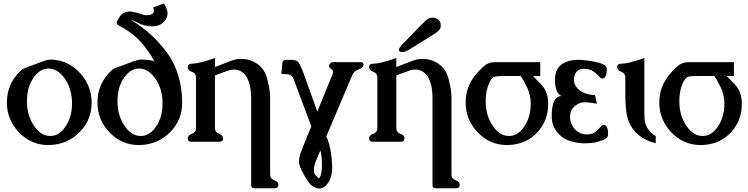

<svg xmlns="http://www.w3.org/2000/svg" viewBox="-20 -812 4335 1113"><path d="M277.3 -466.8Q375.5 -462.4 442.6 -390.1Q509.8 -317.9 511.2 -219.2V-216.3Q511.2 -115.7 440.9 -45.4Q369.6 25.9 265.6 28.8H259.3Q161.1 28.8 90.8 -43.9Q20 -117.2 20 -217.8V-219.2Q20.5 -328.1 101.6 -403.8Q112.8 -414.1 131.8 -420.7Q150.9 -427.2 186 -440.4Q206.5 -448.2 231.9 -457.5Q258.3 -466.8 275.4 -466.8ZM266.6 -414.6H261.2Q212.4 -414.6 176.8 -364.7Q136.2 -309.1 136.2 -226.6V-224.6Q136.2 -143.6 176.3 -84Q214.4 -26.4 266.6 -23.9H272.5Q320.8 -23.9 356.4 -73.7Q397 -128.9 397.5 -211.4Q397.5 -293.9 357.9 -352.8Q318.4 -411.6 266.6 -414.6Z M791.5 -414.6H786.1Q737.3 -414.6 701.7 -364.7Q661.1 -309.1 661.1 -226.6V-224.6Q661.1 -143.6 701.2 -84Q739.3 -26.4 791.5 -23.9H797.4Q845.7 -23.9 881.3 -73.7Q921.9 -128.9 922.4 -211.4Q922.4 -293.9 882.8 -352.8Q843.3 -411.6 791.5 -414.6ZM734.9 -745.1Q764.2 -742.7 800.8 -729.5Q816.9 -723.6 831.5 -723.6Q843.3 -723.6 854.5 -727.5Q872.1 -732.9 872.1 -749.5Q872.1 -754.9 868.2 -768.6L930.7 -792.5Q951.2 -757.3 951.2 -734.9Q951.2 -712.9 937 -693.8Q912.1 -661.1 865.7 -659.2H858.4Q815.4 -659.2 776.4 -681.6Q752.9 -694.3 743.2 -694.3H742.7Q863.3 -622.1 948.5 -505.9Q1033.7 -389.6 1036.1 -219.2V-216.3Q1036.1 -115.7 965.8 -45.4Q894.5 25.9 790.5 28.8H784.2Q686 28.8 615.7 -43.9Q544.9 -117.2 544.9 -217.8V-219.2Q545.4 -328.1 626.5 -403.8Q637.7 -414.1 656.7 -420.7Q675.8 -427.2 710.9 -440.4Q731.4 -448.2 756.8 -457.5Q783.2 -466.8 800.3 -466.8H802.2Q860.8 -464.4 875.5 -456.1Q850.1 -503.9 804.2 -559.8Q758.3 -615.7 670.9 -663.1Q656.2 -670.9 656.2 -681.2Q656.2 -685.1 658.2 -688Q661.6 -694.3 667.5 -704.6Q688.5 -745.1 729 -745.1Z M1226.1 -423.3 1318.4 -459Q1349.1 -470.7 1379.4 -470.7Q1414.1 -470.7 1447.3 -455.6Q1509.3 -427.2 1527.8 -358.9Q1533.7 -337.9 1539.6 -309.6Q1545.4 -281.2 1545.9 -243.7V200.2Q1545.9 224.1 1569.8 232.7Q1593.8 241.2 1593.8 259.8Q1593.8 279.3 1571.3 279.3H1456.1Q1436 279.3 1436 263.7V-243.7Q1436 -314.9 1413.1 -359.4Q1393.6 -396.5 1358.4 -405.8Q1349.1 -408.7 1337.4 -408.7Q1327.6 -408.7 1316.9 -406.7Q1304.7 -404.3 1293.2 -399.7Q1281.7 -395 1268.6 -390.6L1230.5 -376.5L1226.1 -374.5V-69.3Q1226.1 -44.9 1249.8 -36.4Q1273.4 -27.8 1273.4 -9.8Q1273.4 9.8 1251.5 9.8H1090.8Q1068.4 9.8 1068.4 -9.8Q1068.4 -27.8 1092.3 -36.4Q1116.2 -44.9 1116.2 -69.3V-362.8Q1116.2 -387.2 1092.3 -395.8Q1068.4 -404.3 1068.4 -422.4Q1068.4 -442.4 1090.3 -442.4Q1119.6 -443.8 1149.2 -451.7Q1178.7 -459.5 1226.1 -475.6Z M1877.9 -6.8Q1898.9 45.9 1904.8 133.8Q1905.8 144.5 1905.8 155.3Q1905.8 229.5 1866.7 266.1Q1850.6 280.8 1831.1 280.8Q1815.4 280.8 1796.4 270.5Q1778.3 259.8 1758.3 228.5Q1743.2 205.6 1728 174.3Q1713.4 145.5 1713.4 125.5V121.1Q1715.3 89.4 1727.8 60.8Q1740.2 32.2 1750.5 4.4Q1753.9 -6.3 1758.5 -16.8Q1763.2 -27.3 1767.6 -38.1L1784.7 -79.6L1680.2 -358.4Q1670.9 -379.9 1647.5 -381.3L1610.8 -384.3L1617.2 -447.3Q1617.2 -464.8 1639.2 -464.8H1676.8Q1704.1 -464.8 1716.8 -440.2Q1729.5 -415.5 1741.2 -382.8L1819.3 -165L1909.2 -385.3Q1911.1 -390.6 1911.1 -395Q1911.1 -397.9 1910.2 -400.4Q1907.2 -408.2 1900.9 -411.6Q1887.2 -418.5 1887.2 -429.2Q1887.2 -433.1 1888.7 -436Q1895 -451.7 1913.1 -451.7H2068.8Q2087.4 -451.7 2087.4 -437.5Q2087.4 -434.1 2085.9 -430.2Q2081.1 -419.4 2066.4 -413.3Q2051.8 -407.2 2041 -400.4Q2028.3 -392.1 2022 -376.5L1871.6 -21.5ZM1802.2 191.4Q1804.2 200.7 1821.8 216.3Q1827.1 221.7 1829.1 221.7Q1830.1 221.7 1833.5 216.8Q1845.2 197.3 1846.2 152.3V144.5Q1846.2 86.9 1836.9 60.5L1813 117.7Q1799.8 147.9 1799.8 172.4Q1799.8 182.1 1802.2 191.4Z M2352.5 -524.9Q2328.1 -509.8 2311.5 -509.8Q2306.6 -509.8 2305.2 -510.7Q2292.5 -512.2 2292.5 -523.9Q2292.5 -533.7 2312 -554.2L2370.6 -614.7Q2382.8 -627 2414.6 -660.2Q2446.3 -693.4 2459.5 -701.7Q2472.7 -709.5 2486.8 -709.5Q2498 -709.5 2509.8 -704.6Q2535.2 -693.4 2535.2 -664.1Q2535.2 -647.5 2523.4 -635.5Q2511.7 -623.5 2499 -615.7ZM2277.3 -423.3 2369.6 -459Q2400.4 -470.7 2430.7 -470.7Q2465.3 -470.7 2498.5 -455.6Q2560.5 -427.2 2579.1 -358.9Q2585 -337.9 2590.8 -309.6Q2596.7 -281.2 2597.2 -243.7V200.2Q2597.2 224.1 2621.1 232.7Q2645 241.2 2645 259.8Q2645 279.3 2622.6 279.3H2507.3Q2487.3 279.3 2487.3 263.7V-243.7Q2487.3 -314.9 2464.4 -359.4Q2444.8 -396.5 2409.7 -405.8Q2400.4 -408.7 2388.7 -408.7Q2378.9 -408.7 2368.2 -406.7Q2356 -404.3 2344.5 -399.7Q2333 -395 2319.8 -390.6L2281.7 -376.5L2277.3 -374.5V-69.3Q2277.3 -44.9 2301 -36.4Q2324.7 -27.8 2324.7 -9.8Q2324.7 9.8 2302.7 9.8H2142.1Q2119.6 9.8 2119.6 -9.8Q2119.6 -27.8 2143.6 -36.4Q2167.5 -44.9 2167.5 -69.3V-362.8Q2167.5 -387.2 2143.6 -395.8Q2119.6 -404.3 2119.6 -422.4Q2119.6 -442.4 2141.6 -442.4Q2170.9 -443.8 2200.4 -451.7Q2230 -459.5 2277.3 -475.6Z M2921.4 -371.6Q2864.3 -371.6 2849.1 -367.9Q2834 -364.3 2822.8 -343.8Q2795.4 -293.9 2795.4 -226.6V-224.6Q2795.4 -143.6 2835.4 -84Q2873.5 -26.4 2925.8 -23.9H2931.6Q2980 -23.9 3015.6 -73.7Q3056.2 -128.9 3056.6 -211.4Q3056.6 -262.2 3034.9 -306.4Q3013.2 -350.6 2998.5 -371.6ZM3111.8 -451.7V-371.6H3069.8Q3082 -359.9 3118.9 -320.6Q3155.8 -281.2 3157.7 -217.3V-210Q3157.7 -113.3 3095.2 -45.4Q3029.3 25.9 2924.8 28.8H2918.5Q2820.3 28.8 2750 -43.9Q2679.2 -117.2 2679.2 -217.8V-219.2Q2679.7 -307.1 2734.9 -376Q2754.9 -400.9 2782.5 -426.3Q2810.1 -451.7 2850.1 -451.7Z M3368.2 19Q3335.4 19 3296.4 8.8Q3257.3 -1.5 3234.9 -20.5Q3178.7 -66.9 3178.2 -134.8V-138.7Q3178.2 -254.9 3236.3 -255.4Q3197.8 -269 3197.3 -347.7V-350.6Q3197.3 -416 3241.7 -442.9Q3278.8 -465.3 3330.1 -465.3Q3339.4 -465.3 3348.6 -464.8Q3384.8 -461.9 3417.7 -456.1Q3450.7 -450.2 3476.1 -439.5Q3495.6 -431.6 3497.6 -414.1V-408.7Q3497.6 -388.2 3493.7 -377.4Q3486.3 -356.9 3472.2 -356.9Q3464.4 -356.9 3458.5 -362.8Q3455.1 -367.2 3447.3 -375.5Q3434.6 -388.7 3416 -400.4Q3397.5 -412.1 3367.7 -413.1H3366.2Q3336.4 -413.1 3321.8 -396Q3307.6 -378.4 3307.1 -349.1Q3307.1 -312 3344.7 -285.2Q3375.5 -263.2 3429.2 -260.3L3440.4 -210.9Q3399.4 -218.3 3373 -219.2H3370.1Q3348.1 -219.2 3330.6 -209.5Q3297.9 -192.9 3288.1 -161.6Q3284.2 -147.5 3284.2 -133.3Q3284.2 -114.7 3292 -95.7Q3309.1 -54.2 3348.1 -39.1Q3362.8 -33.2 3377.4 -32.7H3383.3Q3414.1 -32.7 3431.2 -47.4Q3452.6 -64.9 3465.3 -80.6Q3471.7 -87.9 3480.5 -87.9Q3496.6 -87.9 3503.4 -59.1Q3504.9 -49.8 3504.9 -36.6V-29.3Q3502.9 -12.7 3483.9 -3.9Q3458.5 6.8 3434.6 12.7Q3410.6 18.6 3368.2 19Z M3715.3 -150.4Q3715.3 -114.7 3720.7 -97.2Q3734.9 -50.8 3781.2 -23.4V18.1Q3709 1 3663.1 -46.9Q3630.9 -81.1 3617.9 -127.9Q3605 -174.8 3605 -270V-362.8Q3605 -387.2 3581.3 -395.8Q3557.6 -404.3 3557.6 -422.4Q3557.6 -442.4 3579.1 -442.4Q3608.4 -443.8 3638.2 -451.7Q3668 -459.5 3715.3 -475.6Z M4043.9 -371.6Q3986.8 -371.6 3971.7 -367.9Q3956.5 -364.3 3945.3 -343.8Q3918 -293.9 3918 -226.6V-224.6Q3918 -143.6 3958 -84Q3996.1 -26.4 4048.3 -23.9H4054.2Q4102.5 -23.9 4138.2 -73.7Q4178.7 -128.9 4179.2 -211.4Q4179.2 -262.2 4157.5 -306.4Q4135.7 -350.6 4121.1 -371.6ZM4234.4 -451.7V-371.6H4192.4Q4204.6 -359.9 4241.5 -320.6Q4278.3 -281.2 4280.3 -217.3V-210Q4280.3 -113.3 4217.8 -45.4Q4151.9 25.9 4047.4 28.8H4041Q3942.9 28.8 3872.6 -43.9Q3801.8 -117.2 3801.8 -217.8V-219.2Q3802.2 -307.1 3857.4 -376Q3877.4 -400.9 3905 -426.3Q3932.6 -451.7 3972.7 -451.7Z"/></svg>

Font: Caudex
Style: Bold
Weight: 700
Version: Version 1.01